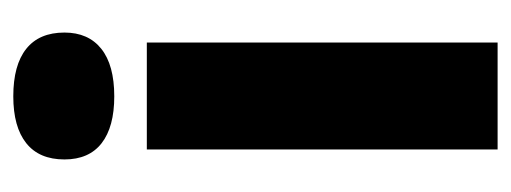

<svg xmlns="http://www.w3.org/2000/svg" viewBox="-260 -509 769 289"><g transform="rotate(-90 124.5 -364.5)"><path d="M44 0V-528H205V0ZM124 -577Q78 -577 53.5 -596Q29 -615 29 -652Q29 -690 53.5 -709.5Q78 -729 124 -729Q171 -729 195.5 -709.5Q220 -690 220 -652Q220 -616 195.5 -596.5Q171 -577 124 -577Z"/></g></svg>

Font: Bricolage Grotesque 72pt ExtraBold
Style: Regular
Weight: 800
Designer: Mathieu Triay
Foundry: Atelier Triay
Version: Version 1.001;gftools[0.9.33.dev8+g029e19f]